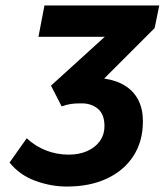

<svg xmlns="http://www.w3.org/2000/svg" viewBox="-20 -672 604 704"><path d="M225 12Q167 12 109.5 -9Q52 -30 15 -76L78 -165Q109 -136 148.5 -120.5Q188 -105 232 -105Q270 -105 299.5 -118Q329 -131 346 -154.5Q363 -178 363 -210Q363 -253 339 -273Q315 -293 280 -293Q255 -293 241 -291Q227 -289 206 -282L167 -358L364 -537H121L143 -652H564L547 -569L362 -384Q409 -377 440.5 -356.5Q472 -336 488 -303.5Q504 -271 504 -227Q504 -154 469.5 -100.5Q435 -47 372.5 -17.5Q310 12 225 12Z"/></svg>

Font: Source Sans 3 ExtraLight
Style: Bold Italic
Weight: 700
Italic angle: -11°
Version: Version 3.052;hotconv 1.1.0;makeotfexe 2.6.0